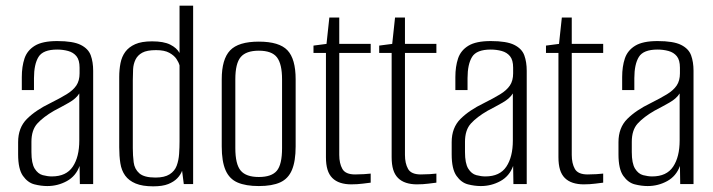

<svg xmlns="http://www.w3.org/2000/svg" viewBox="-20 -650 2517 678"><path d="M147 7Q125 7 101.5 1Q78 -5 61 -29Q44 -53 44 -105V-148Q44 -199 75 -230Q106 -261 158 -286Q192 -303 215 -317Q238 -331 249.5 -348Q261 -365 261 -391V-411Q261 -438 250 -451.5Q239 -465 220.5 -470Q202 -475 182 -475Q132 -475 116 -449Q100 -423 100 -374V-332H57V-378Q57 -415 66.5 -443.5Q76 -472 103 -488.5Q130 -505 182 -505Q238 -505 265 -491.5Q292 -478 300.5 -454.5Q309 -431 309 -400V0H262L261 -64Q248 -28 216 -10.5Q184 7 147 7ZM163 -27Q214 -27 237 -61.5Q260 -96 260 -154V-320Q249 -302 223.5 -287.5Q198 -273 171 -259Q133 -237 112 -214Q91 -191 91 -149V-113Q91 -73 102.5 -54.5Q114 -36 131 -31.5Q148 -27 163 -27Z M521 8Q483 8 459 -2Q435 -12 422 -30Q409 -48 405 -73.5Q401 -99 401 -130V-378Q401 -404 405.5 -427Q410 -450 422.5 -467Q435 -484 457.5 -494Q480 -504 517 -504Q558 -504 581 -492.5Q604 -481 614 -463V-630H662V0H629L623 -47Q618 -33 606 -20.5Q594 -8 574 0Q554 8 521 8ZM529 -23Q561 -23 579 -34.5Q597 -46 604 -65Q611 -84 612.5 -107Q614 -130 614 -151V-419Q611 -430 603 -442Q595 -454 578 -463.5Q561 -473 531 -473Q499 -473 482.5 -464Q466 -455 458.5 -439.5Q451 -424 450 -405.5Q449 -387 449 -367V-127Q449 -101 452 -77Q455 -53 472 -38Q489 -23 529 -23Z M894 7Q848 7 819 -5.5Q790 -18 776.5 -49Q763 -80 763 -133V-370Q763 -441 792.5 -472Q822 -503 894 -503Q966 -503 995 -472.5Q1024 -442 1024 -370V-133Q1024 -81 1011 -50Q998 -19 969.5 -6Q941 7 894 7ZM894 -25Q939 -25 957.5 -47Q976 -69 976 -127V-370Q976 -424 958 -447.5Q940 -471 894 -471Q849 -471 830 -448.5Q811 -426 811 -370V-127Q811 -70 830 -47.5Q849 -25 894 -25Z M1220 1Q1199 1 1182 -4.5Q1165 -10 1153.5 -21.5Q1142 -33 1136.5 -51Q1131 -69 1131 -95V-463H1087V-489L1133 -495L1143 -588H1178V-495H1289V-463H1178V-103Q1178 -73 1189 -53.5Q1200 -34 1234 -34Q1249 -34 1265 -35Q1281 -36 1289 -37V-5Q1280 -4 1261 -1.5Q1242 1 1220 1Z M1452 1Q1431 1 1414 -4.5Q1397 -10 1385.5 -21.5Q1374 -33 1368.5 -51Q1363 -69 1363 -95V-463H1319V-489L1365 -495L1375 -588H1410V-495H1521V-463H1410V-103Q1410 -73 1421 -53.5Q1432 -34 1466 -34Q1481 -34 1497 -35Q1513 -36 1521 -37V-5Q1512 -4 1493 -1.5Q1474 1 1452 1Z M1678 7Q1656 7 1632.5 1Q1609 -5 1592 -29Q1575 -53 1575 -105V-148Q1575 -199 1606 -230Q1637 -261 1689 -286Q1723 -303 1746 -317Q1769 -331 1780.5 -348Q1792 -365 1792 -391V-411Q1792 -438 1781 -451.5Q1770 -465 1751.5 -470Q1733 -475 1713 -475Q1663 -475 1647 -449Q1631 -423 1631 -374V-332H1588V-378Q1588 -415 1597.5 -443.5Q1607 -472 1634 -488.5Q1661 -505 1713 -505Q1769 -505 1796 -491.5Q1823 -478 1831.5 -454.5Q1840 -431 1840 -400V0H1793L1792 -64Q1779 -28 1747 -10.5Q1715 7 1678 7ZM1694 -27Q1745 -27 1768 -61.5Q1791 -96 1791 -154V-320Q1780 -302 1754.5 -287.5Q1729 -273 1702 -259Q1664 -237 1643 -214Q1622 -191 1622 -149V-113Q1622 -73 1633.5 -54.5Q1645 -36 1662 -31.5Q1679 -27 1694 -27Z M2041 1Q2020 1 2003 -4.5Q1986 -10 1974.5 -21.5Q1963 -33 1957.5 -51Q1952 -69 1952 -95V-463H1908V-489L1954 -495L1964 -588H1999V-495H2110V-463H1999V-103Q1999 -73 2010 -53.5Q2021 -34 2055 -34Q2070 -34 2086 -35Q2102 -36 2110 -37V-5Q2101 -4 2082 -1.5Q2063 1 2041 1Z M2267 7Q2245 7 2221.5 1Q2198 -5 2181 -29Q2164 -53 2164 -105V-148Q2164 -199 2195 -230Q2226 -261 2278 -286Q2312 -303 2335 -317Q2358 -331 2369.5 -348Q2381 -365 2381 -391V-411Q2381 -438 2370 -451.5Q2359 -465 2340.5 -470Q2322 -475 2302 -475Q2252 -475 2236 -449Q2220 -423 2220 -374V-332H2177V-378Q2177 -415 2186.5 -443.5Q2196 -472 2223 -488.5Q2250 -505 2302 -505Q2358 -505 2385 -491.5Q2412 -478 2420.5 -454.5Q2429 -431 2429 -400V0H2382L2381 -64Q2368 -28 2336 -10.5Q2304 7 2267 7ZM2283 -27Q2334 -27 2357 -61.5Q2380 -96 2380 -154V-320Q2369 -302 2343.5 -287.5Q2318 -273 2291 -259Q2253 -237 2232 -214Q2211 -191 2211 -149V-113Q2211 -73 2222.5 -54.5Q2234 -36 2251 -31.5Q2268 -27 2283 -27Z"/></svg>

Font: Alumni Sans Light
Style: Regular
Weight: 300
Version: Version 1.018